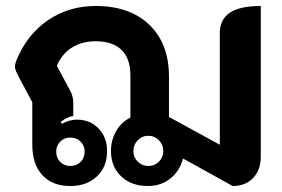

<svg xmlns="http://www.w3.org/2000/svg" viewBox="-20 -613 942 642"><path d="M88 -129V-271L40 -361Q30 -380 30 -391Q30 -397 34 -409Q69 -496 139 -544.5Q209 -593 300 -593Q414 -593 479.5 -530Q545 -467 545 -357V-222L715 -129V-502Q715 -548 748.5 -570.5Q782 -593 852 -593V-90Q852 -45 826.5 -18Q801 9 758 9L592 -83Q581 -41 549.5 -16Q518 9 474 9Q419 9 385 -23.5Q351 -56 351 -108Q351 -144 368 -174Q385 -204 416 -220V-361Q416 -417 386.5 -446Q357 -475 300 -475Q254 -475 220.5 -454Q187 -433 170 -393L214 -311Q225 -292 225 -268V-225Q203 -222 183 -205L187 -199Q212 -213 237 -213Q281 -213 309.5 -183.5Q338 -154 338 -108Q338 -55 304 -23Q270 9 215 9Q155 9 121.5 -27.5Q88 -64 88 -129ZM526 -108Q526 -129 511.5 -144Q497 -159 476 -159Q455 -159 440.5 -144Q426 -129 426 -108Q426 -87 440.5 -72.5Q455 -58 476 -58Q497 -58 511.5 -72.5Q526 -87 526 -108ZM263 -106Q263 -126 249.5 -139.5Q236 -153 215 -153Q195 -153 181.5 -139.5Q168 -126 168 -106Q168 -85 181.5 -71.5Q195 -58 215 -58Q236 -58 249.5 -71.5Q263 -85 263 -106Z"/></svg>

Font: K2D ExtraBold
Style: Regular
Weight: 800
Designer: Katatrad Aksorn Co.,Ltd.
Foundry: Cadson Demak Co.,Ltd.
Version: Version 1.000; ttfautohint (v1.6)